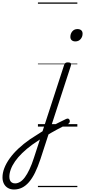

<svg xmlns="http://www.w3.org/2000/svg" viewBox="-304 -1015 682 1539"><path d="M74 19Q94 6 114.5 -5Q135 -16 155 -26.5Q175 -37 193.5 -45.5Q212 -54 227 -62Q239 -67 246 -62.5Q253 -58 255 -49.5Q257 -41 253.5 -33Q250 -25 241 -21Q221 -12 199 -0.5Q177 11 154 23Q131 35 108 48.5Q85 62 62 76ZM-192 504Q-220 504 -241 491.5Q-262 479 -273 457Q-284 435 -284 407Q-284 371 -269.5 333Q-255 295 -226.5 255Q-198 215 -157 176.5Q-116 138 -63 101Q-38 85 -13 69Q12 53 37 37L210 -494Q214 -506 220.5 -510.5Q227 -515 240 -515Q258 -515 263 -508Q268 -501 264 -488L20 261Q-1 324 -23.5 369.5Q-46 415 -72 445Q-98 475 -128 489.5Q-158 504 -192 504ZM-183 455Q-163 455 -143 443Q-123 431 -104.5 406Q-86 381 -67.5 342Q-49 303 -32 250L16 103Q0 114 -15 124Q-30 134 -46 145Q-91 178 -125.5 211.5Q-160 245 -183 278Q-206 311 -217.5 342.5Q-229 374 -229 402Q-229 418 -224 430Q-219 442 -208.5 448.5Q-198 455 -183 455ZM300 -683Q282 -683 271 -692.5Q260 -702 260 -719Q260 -745 275.5 -763.5Q291 -782 317 -782Q336 -782 347 -772.5Q358 -763 358 -745Q358 -720 342 -701.5Q326 -683 300 -683ZM0 475H316V485H0ZM0 -20H316V0H0ZM0 -505H316V-500H0ZM0 -995H316V-985H0Z"/></svg>

Font: Playwrite SK Guides
Style: Regular
Weight: 400
Designer: Veronika Burian, José Scaglione
Foundry: TypeTogether
Version: Version 1.003